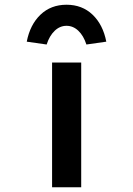

<svg xmlns="http://www.w3.org/2000/svg" viewBox="-20 -791 563 811"><path d="M200 0V-527H323V0ZM177 -603 93 -615Q107 -687 151 -729Q195 -771 261 -771Q327 -771 371 -729Q415 -687 429 -615L345 -603Q333 -640 311 -661Q289 -682 261 -682Q233 -682 211 -661Q189 -640 177 -603Z"/></svg>

Font: Lexend Zetta Medium
Style: Regular
Weight: 500
Designer: Bonnie Shaver-Troup, Thomas Jockin
Foundry: Lexend
Version: Version 1.007